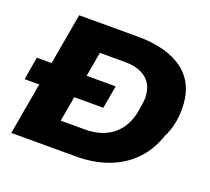

<svg xmlns="http://www.w3.org/2000/svg" viewBox="-118 -836 1079 986"><g transform="rotate(20 422.0 -343.5)"><path d="M4 -283 25 -408H456L434 -283ZM34 0 155 -687H474Q637 -687 726.5 -618.5Q816 -550 816 -415Q816 -370 807 -330Q798 -290 780 -255Q752 -172 696.5 -115Q641 -58 562.5 -29Q484 0 387 0ZM251 -146H386Q431 -146 468.5 -158Q506 -170 534.5 -193Q563 -216 582 -249.5Q601 -283 609 -326Q613 -350 615 -364Q617 -378 618 -387Q619 -396 619 -403Q619 -448 600 -479Q581 -510 545 -526Q509 -542 458 -542H321Z"/></g></svg>

Font: Archivo SemiExpanded ExtraBold
Style: Italic
Weight: 800
Width: 6
Italic angle: -10°
Designer: Hector Gatti
Foundry: Omnibus-Type
Version: Version 2.001